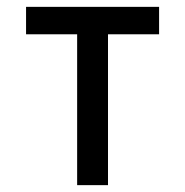

<svg xmlns="http://www.w3.org/2000/svg" viewBox="-20 -540 540 560"><path d="M205 0V-440H56V-520H444V-440H295V0Z"/></svg>

Font: Iosevka Term Curly Medium
Style: Regular
Weight: 500
Designer: Belleve Invis
Foundry: Belleve Invis
Version: Version 32.3.0